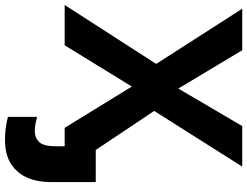

<svg xmlns="http://www.w3.org/2000/svg" viewBox="-131 -623 994 772"><g transform="rotate(90 366.0 -237.0)"><path d="M540 240Q517 240 492 236.5Q467 233 450 228V111Q465 115 478.5 117.5Q492 120 508 120Q533 120 550.5 103Q568 86 568 37V0H494L328 -270L162 0H0L237 -368L15 -714H182L336 -457L487 -714H650L426 -360L583 -125H712V59Q712 109 694.5 150Q677 191 639.5 215.5Q602 240 540 240Z"/></g></svg>

Font: RS Noto Sans
Style: Bold
Weight: 700
Designer: Monotype Design Team
Foundry: Monotype Imaging Inc.
Version: Version 3.10